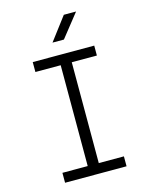

<svg xmlns="http://www.w3.org/2000/svg" viewBox="-137 -1036 874 1122"><g transform="rotate(-15 300.0 -475.0)"><path d="M114 0V-60H267V-670H114V-730H486V-670H334V-60H486V0ZM255 -810 361 -950H435L324 -810Z"/></g></svg>

Font: JetBrains Mono NL ExtraLight
Style: Regular
Weight: 200
Designer: Philipp Nurullin, Konstantin Bulenkov
Foundry: JetBrains
Version: Version 2.304; ttfautohint (v1.8.4.7-5d5b)